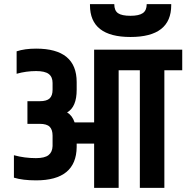

<svg xmlns="http://www.w3.org/2000/svg" viewBox="-20 -904 897 924"><path d="M804 -884V-879Q804 -726 608 -726Q413 -726 413 -879V-884H530Q530 -853 548 -840.5Q566 -828 608 -828Q649 -828 667.5 -841Q686 -854 686 -884ZM857 -665V-566H771V0H653V-566H551V0H433V-213H349V-196Q347 -36 154 -36Q89 -36 47 -49V-157Q98 -143 153 -143Q195 -143 213.5 -157.5Q232 -172 233 -201V-251Q233 -280 219 -294Q205 -308 171 -308H112V-417H171Q205 -417 219 -430.5Q233 -444 233 -472V-505Q233 -534 214.5 -548Q196 -562 154 -562Q106 -562 60 -549V-657Q99 -670 154 -670Q349 -670 349 -509V-472Q349 -389 303 -363Q328 -348 339 -315H433V-665Z"/></svg>

Font: Khand ExtraBold
Style: Regular
Weight: 800
Designer: Sanchit Sawaria and Jyotish Sonowal (Devanagari), Satya Rajpurohit (Latin)
Foundry: Indian Type Foundry
Version: Version 2.000;PS 1.0;hotconv 1.0.79;makeotf.lib2.5.61930